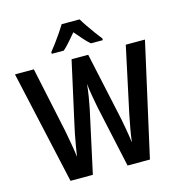

<svg xmlns="http://www.w3.org/2000/svg" viewBox="-131 -1053 1102 1170"><g transform="rotate(-15 419.5 -468.0)"><path d="M830 -714 670 0H529L444 -391Q438 -423 430.5 -464Q423 -505 419 -545Q416 -509 409 -467Q402 -425 396 -395L310 0H169L10 -714H129L217 -300Q224 -263 232.5 -214.5Q241 -166 245 -131Q250 -162 256 -198Q262 -234 268.5 -267Q275 -300 280 -321L367 -714H472L557 -321Q566 -281 575.5 -228Q585 -175 591 -129Q595 -166 603.5 -213Q612 -260 620 -299L709 -714ZM477 -936Q490 -914 508.5 -887Q527 -860 546 -834Q565 -808 581 -788V-777H506Q485 -795 463.5 -819.5Q442 -844 420 -870Q398 -844 376.5 -819.5Q355 -795 335 -777H259V-788Q274 -806 294 -833Q314 -860 333 -888Q352 -916 364 -936Z"/></g></svg>

Font: Noto Sans Hebrew Condensed SemiBold
Style: Regular
Weight: 600
Width: 3
Designer: Ben Nathan
Foundry: Google LLC
Version: Version 3.001; ttfautohint (v1.8.4.7-5d5b)